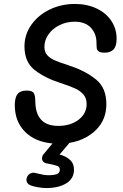

<svg xmlns="http://www.w3.org/2000/svg" viewBox="-20 -728 624 973"><path d="M469 -511Q469 -557 440.5 -587.5Q412 -618 358 -618Q317 -618 281.5 -600.5Q246 -583 225.5 -553.5Q205 -524 205 -491Q205 -465 219 -449Q233 -433 255.5 -423Q278 -413 322 -399Q328 -396 334 -394.5Q340 -393 345 -391Q417 -366 468 -324Q519 -282 519 -200Q519 -122 467 -70Q415 -18 332 -4L282 55Q313 63 334 81.5Q355 100 355 132Q355 177 316 201Q277 225 215 225Q196 225 172.5 221Q149 217 134 211Q114 202 114 184Q114 168 125 157.5Q136 147 152 147Q155 147 180.5 153.5Q206 160 222 160Q252 160 267.5 154.5Q283 149 283 132Q283 118 271 113Q259 108 222 101Q208 100 200.5 92.5Q193 85 193 75Q193 66 197 58L246 -1Q157 -9 106 -61Q55 -113 55 -195Q55 -234 69 -251.5Q83 -269 115 -269Q144 -269 151.5 -256Q159 -243 159 -213Q161 -90 275 -90Q337 -90 378 -121Q419 -152 419 -201Q419 -231 402 -250Q385 -269 359 -280.5Q333 -292 285 -308Q209 -332 156.5 -372.5Q104 -413 104 -493Q104 -553 139 -602.5Q174 -652 232.5 -680Q291 -708 359 -708Q420 -708 468.5 -685.5Q517 -663 544 -622.5Q571 -582 571 -532Q571 -493 555 -477Q539 -461 510 -461Q490 -461 481 -467Q472 -473 470.5 -482.5Q469 -492 469 -511Z"/></svg>

Font: Mali Medium
Style: Italic
Weight: 500
Italic angle: -10°
Version: Version 1.000; ttfautohint (v1.6)